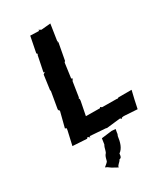

<svg xmlns="http://www.w3.org/2000/svg" viewBox="-232 -813 1007 1161"><g transform="rotate(-30 271.5 -233.0)"><path d="M105 -227 77 -118 87 -114 85 -100 63 -3 162 3 170 -5 183 6V-3L294 5L297 7L397 -4L402 4L409 -3L423 -5L516 1L529 -60L543 -119H451L445 -115L435 -116L336 -117L326 -124L321 -118L224 -119L243 -215L244 -230H239L244 -239L260 -342L269 -357L263 -359L261 -362L275 -464L282 -472L304 -590L297 -594L303 -593L301 -601L318 -712L253 -706L236 -715L238 -707L176 -709L154 -598L160 -591L156 -584L134 -476H143L129 -465L115 -364L117 -357L97 -241C97 -234 100 -230 105 -227ZM169 207 182 213 203 228 241 249C241 233 262 226 269 209C284 206 285 198 287 178C315 159 326 121 331 81C331 81 337 71 337 60L341 38L314 36L241 45L235 85C222 106 225 129 212 140C204 150 201 167 197 181C192 189 184 194 169 207Z"/></g></svg>

Font: Asimov Print
Style: DIt
Weight: 250
Width: 0
Designer: Google
Version: Version 2.000980: 2014